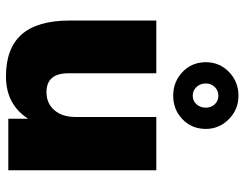

<svg xmlns="http://www.w3.org/2000/svg" viewBox="-110 -720 838 659"><g transform="rotate(90 309.5 -391.0)"><path d="M565 -508V0H388V-68Q339 8 243 8Q146 8 98.5 -46Q51 -100 51 -211V-508H232V-206Q232 -131 297 -131Q335 -131 358.5 -158Q382 -185 382 -230V-508ZM194 -678Q194 -725 227.5 -757.5Q261 -790 309 -790Q356 -790 389.5 -757Q423 -724 423 -678Q423 -630 390 -598Q357 -566 309 -566Q261 -566 227.5 -598Q194 -630 194 -678ZM350 -678Q350 -696 338.5 -708.5Q327 -721 309 -721Q291 -721 279 -708.5Q267 -696 267 -678Q267 -659 279 -646Q291 -633 309 -633Q327 -633 338.5 -646Q350 -659 350 -678Z"/></g></svg>

Font: Muli Black
Style: Regular
Weight: 900
Designer: Vernon Adams
Foundry: Vernon Adams
Version: Version 2.001